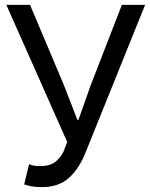

<svg xmlns="http://www.w3.org/2000/svg" viewBox="-20 -753 615 786"><path d="M152 13Q127 13 110.5 10Q94 7 79 2L99 -81Q108 -77 118.5 -75Q129 -73 145 -73Q181 -73 202.5 -87.5Q224 -102 240 -132L255 -172L6 -733H103L241 -406L297 -262H301L352 -406L479 -733H574L332 -133Q306 -65 263.5 -26Q221 13 152 13Z"/></svg>

Font: Farlight84_Sys_V01
Style: Regular
Weight: 400
Designer: Ryoko NISHIZUKA  (kana, bopomofo & ideographs); Paul D. Hunt (Latin, Greek & Cyrillic); Sandoll Communications , Soo-you
Foundry: Adobe
Version: Version 2.004;October 29, 2024;FontCreator 14.0.0.2814 64-bi